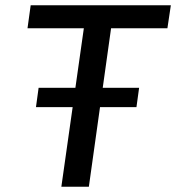

<svg xmlns="http://www.w3.org/2000/svg" viewBox="-20 -706 666 726"><path d="M212 0 297 -599H84L96 -686H626L613 -599H400L316 0ZM116 -301 126 -374H506L496 -301Z"/></svg>

Font: Chivo Mono
Style: Italic
Weight: 400
Italic angle: -8.05°
Monospace: yes
Version: Version 1.008